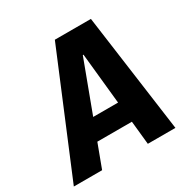

<svg xmlns="http://www.w3.org/2000/svg" viewBox="-187 -825 943 964"><g transform="rotate(-30 285.0 -343.0)"><path d="M-30 0 256 -686H465L559 0H399L343 -549H339L134 0ZM117 -136 134 -254H460L443 -136Z"/></g></svg>

Font: Chivo Mono
Style: Bold Italic
Weight: 700
Italic angle: -8.05°
Monospace: yes
Version: Version 1.008